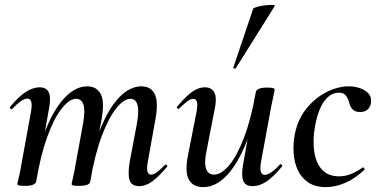

<svg xmlns="http://www.w3.org/2000/svg" viewBox="-20 -752 1540 785"><path d="M549 9Q518 9 510 -15Q502 -39 510 -89L540 -248Q549 -299 542 -323.5Q535 -348 513 -348Q487 -348 456 -310Q425 -272 396.5 -197Q368 -122 349 -10L334 -11Q354 -132 388 -219Q422 -306 466 -352.5Q510 -399 558 -399Q597 -399 612.5 -367.5Q628 -336 616 -267L584 -89Q579 -60 583.5 -49Q588 -38 597 -38Q609 -38 623 -49Q637 -60 654 -77Q658 -81 662 -77Q666 -73 662 -69Q631 -32 604 -11.5Q577 9 549 9ZM81 8Q63 8 57 6Q51 4 51 1Q51 -3 56.5 -25Q62 -47 66 -72L107 -297Q116 -349 92 -349Q81 -349 65.5 -338.5Q50 -328 30 -307Q27 -303 22.5 -307.5Q18 -312 22 -316Q57 -358 86 -376.5Q115 -395 142 -395Q171 -395 180 -373Q189 -351 180 -306L128 -10Q124 8 81 8ZM302 8Q285 8 279 6Q273 4 273 1Q273 -3 278.5 -26Q284 -49 288 -74L320 -249Q329 -301 321 -324.5Q313 -348 291 -348Q264 -348 232.5 -308.5Q201 -269 173.5 -193.5Q146 -118 128 -10L112 -11Q131 -130 165 -217Q199 -304 243.5 -351.5Q288 -399 337 -399Q375 -399 391.5 -368Q408 -337 396 -268L349 -10Q347 8 302 8Z M811 13Q768 13 751.5 -19Q735 -51 749 -119L784 -297Q789 -327 784.5 -337.5Q780 -348 770 -348Q759 -348 745 -337Q731 -326 713 -309Q709 -305 705 -309Q701 -313 705 -317Q737 -355 763.5 -375Q790 -395 818 -395Q846 -395 857 -372.5Q868 -350 856 -297L825 -138Q814 -87 822.5 -62.5Q831 -38 855 -38Q885 -38 917.5 -77Q950 -116 978.5 -191.5Q1007 -267 1026 -376L1042 -375Q1022 -257 987 -169.5Q952 -82 907 -34.5Q862 13 811 13ZM1012 9Q983 9 974.5 -13Q966 -35 974 -80L1026 -376Q1030 -394 1073 -394Q1091 -394 1097 -391.5Q1103 -389 1103 -387Q1103 -383 1098 -360.5Q1093 -338 1088 -312L1047 -89Q1038 -37 1063 -37Q1073 -37 1089 -47.5Q1105 -58 1124 -79Q1127 -83 1131.5 -78.5Q1136 -74 1132 -70Q1097 -28 1069 -9.5Q1041 9 1012 9ZM944 -473Q943 -470 937.5 -472Q932 -474 934 -476L1015 -716Q1017 -720 1031 -724Q1045 -728 1062.5 -730Q1080 -732 1092.5 -732Q1105 -732 1103 -727Z M1313 13Q1269 13 1240.5 -6Q1212 -25 1197.5 -56.5Q1183 -88 1180.5 -126Q1178 -164 1185 -202Q1197 -263 1232 -307Q1267 -351 1314 -375Q1361 -399 1406 -399Q1429 -399 1450.5 -392Q1472 -385 1485.5 -371Q1499 -357 1497 -335Q1496 -317 1484.5 -305.5Q1473 -294 1452 -294Q1430 -294 1420 -306.5Q1410 -319 1407 -335Q1403 -349 1394.5 -361Q1386 -373 1365 -373Q1340 -373 1320.5 -355Q1301 -337 1288 -306.5Q1275 -276 1268 -236Q1258 -181 1264.5 -134Q1271 -87 1296 -59Q1321 -31 1367 -31Q1393 -31 1418.5 -42Q1444 -53 1462 -67Q1464 -69 1468 -65Q1472 -61 1470 -58Q1431 -21 1390.5 -4Q1350 13 1313 13Z"/></svg>

Font: Cormorant Light SemiBold
Style: Italic
Weight: 600
Italic angle: -10°
Version: Version 4.000